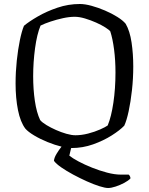

<svg xmlns="http://www.w3.org/2000/svg" viewBox="-20 -741 745 961"><path d="M337 0H336L327 38Q343 51 373 67Q403 83 440.5 98Q478 113 516 123Q554 133 585 133H624Q627 135 630 140.5Q633 146 633 152Q623 163 602.5 174Q582 185 559.5 192.5Q537 200 521 200Q506 200 477.5 191Q449 182 414.5 166.5Q380 151 346.5 133Q313 115 287 97Q261 79 250 64Q251 49 263 29Q275 9 288 -7Q255 -15 218 -30Q181 -45 151 -63Q121 -81 107 -97Q82 -130 70 -190Q58 -250 58 -323Q58 -381 64 -437.5Q70 -494 79.5 -540Q89 -586 100 -612Q125 -633 169 -658.5Q213 -684 267.5 -702.5Q322 -721 380 -721Q405 -721 438 -712Q471 -703 505 -688.5Q539 -674 567 -656.5Q595 -639 609 -622Q630 -586 638.5 -528.5Q647 -471 647 -409Q647 -348 640.5 -289.5Q634 -231 624 -184.5Q614 -138 602 -112Q580 -89 539 -63Q498 -37 446 -18.5Q394 0 337 0ZM358 -64Q388 -64 421 -72.5Q454 -81 481 -93Q508 -105 519 -113Q537 -156 547.5 -227Q558 -298 558 -378Q558 -439 551 -493Q544 -547 532 -584Q527 -591 507.5 -603.5Q488 -616 461 -628Q434 -640 405.5 -648.5Q377 -657 354 -657Q327 -657 295 -650Q263 -643 233 -633Q203 -623 183 -613Q165 -570 155.5 -500Q146 -430 146 -359Q146 -294 154.5 -236Q163 -178 181 -140Q191 -128 212.5 -115Q234 -102 260 -90.5Q286 -79 312 -71.5Q338 -64 358 -64Z"/></svg>

Font: Texturina 72pt
Style: Regular
Weight: 400
Designer: Guillermo Torres Carreño
Foundry: Omnibus-Type
Version: Version 1.002; ttfautohint (v1.8.3)